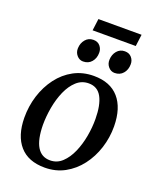

<svg xmlns="http://www.w3.org/2000/svg" viewBox="-159 -958 871 1064"><g transform="rotate(20 277.0 -426.0)"><path d="M319.5 -559.5Q416 -559.5 467 -501Q518 -442.5 519 -335Q519.5 -268.5 499.5 -206.2Q479.5 -144 442 -95Q404.5 -46 352 -17.2Q299.5 11.5 234.5 11.5Q137.5 11.5 86.8 -46.5Q36 -104.5 35 -210Q34.5 -278 54.2 -340.8Q74 -403.5 111.2 -453Q148.5 -502.5 201.2 -531Q254 -559.5 319.5 -559.5ZM306.5 -511Q265 -511 234.5 -483Q204 -455 184.2 -409.8Q164.5 -364.5 155 -311.5Q145.5 -258.5 145.5 -208.5Q147.5 -36.5 249 -36.5Q290 -36.5 320 -64.8Q350 -93 369.8 -138.2Q389.5 -183.5 399 -236.2Q408.5 -289 408 -338.5Q407.5 -421 383 -466Q358.5 -511 306.5 -511ZM233.5 -614Q212 -614 196.8 -631.5Q181.5 -649 182.5 -673.5Q183.5 -704 201.5 -725.2Q219.5 -746.5 248 -746.5Q274 -746.5 288.2 -729.2Q302.5 -712 302 -689.5Q302 -657.5 283.5 -635.8Q265 -614 233.5 -614ZM419.5 -614Q398 -614 382.8 -631.5Q367.5 -649 368.5 -673.5Q369.5 -704 387.2 -725.2Q405 -746.5 433.5 -746.5Q459.5 -746.5 474 -729.2Q488.5 -712 488 -689.5Q488 -657.5 469.5 -635.8Q451 -614 419.5 -614ZM234 -864H488.5L479.5 -794.5H225Z"/></g></svg>

Font: Merriweather Text Regular
Style: Italic
Weight: 400
Italic angle: -7.8°
Designer: Eben Sorkin
Foundry: Eben Sorkin
Version: Version 2.100; ttfautohint (v1.7.19-72a1) -l 8 -r 50 -G 200 